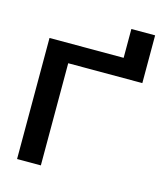

<svg xmlns="http://www.w3.org/2000/svg" viewBox="-97 -693 654 766"><g transform="rotate(15 230.5 -309.5)"><path d="M44.9 0V-500H351.1V-619.1H449.2V-421.9H143.1V0Z"/></g></svg>

Font: LT Wave
Style: Regular
Weight: 400
Designer: Daniel Lyons
Version: Version 2.5 (Glyphs App)